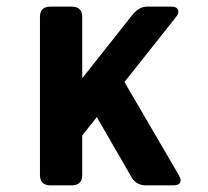

<svg xmlns="http://www.w3.org/2000/svg" viewBox="-20 -557 626 577"><path d="M131.8 0Q100.1 0 100.1 -31.2V-505.9Q100.1 -537.1 131.8 -537.1H195.3Q227.1 -537.1 227.1 -505.9V-321.8L377.4 -511.7Q397.5 -537.1 422.4 -537.1H494.1Q516.1 -537.1 516.1 -521Q516.1 -514.6 507.8 -504.4L354 -310.5L517.6 -30.3Q522.9 -21 522.9 -15.1Q522.9 0 499.5 0H418Q389.2 0 375 -24.9L271 -205.1L227.1 -149.9V-31.2Q227.1 0 195.3 0Z"/></svg>

Font: Simply Mono
Style: Bold
Weight: 700
Designer: Wojciech Kalinowski "wmk69" (wmk69@o2.pl)
Foundry: Wojciech Kalinowski "wmk69" (wmk69@o2.pl)
Version: Version 1.0.0